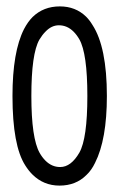

<svg xmlns="http://www.w3.org/2000/svg" viewBox="-20 -579 373 600"><path d="M78 -279Q78 -147 104 -101Q112 -87 122 -77Q142 -57 168 -57Q202 -57 228 -102Q253 -146 253 -279Q253 -412 228 -456Q220 -470 210 -480Q190 -500 164 -500Q141 -500 122 -480Q112 -470 103 -455Q78 -411 78 -279ZM19 -279Q19 -417 55 -488Q67 -511 82 -526Q116 -559 167 -559Q216 -559 249 -527Q260 -516 269 -501Q314 -432 314 -279Q314 -143 277 -70Q266 -47 250 -32Q217 1 166 1Q116 1 81 -34Q69 -46 59 -62Q19 -124 19 -279Z"/></svg>

Font: Astronomicon
Style: Regular
Weight: 400
Version: Version 1.1